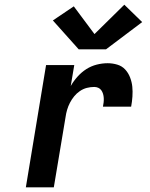

<svg xmlns="http://www.w3.org/2000/svg" viewBox="-20 -797 640 817"><path d="M90 0 176 -520H296L281 -431Q293 -452 310 -471Q327 -490 347.5 -503Q368 -516 391.5 -522Q415 -528 438 -528Q459 -528 479 -522Q499 -516 512.5 -501.5Q526 -487 533.5 -467.5Q541 -448 543 -428Q545 -408 543.5 -386Q542 -364 538 -343H418Q420 -352 421 -361.5Q422 -371 421.5 -380Q421 -389 418.5 -397.5Q416 -406 411 -413Q406 -420 398 -423.5Q390 -427 381 -427Q365 -427 349.5 -423Q334 -419 320 -409.5Q306 -400 295.5 -387Q285 -374 277.5 -359.5Q270 -345 265.5 -329.5Q261 -314 259 -299L209 0ZM315 -587 205 -710 294 -770 382 -652 509 -777 585 -703 431 -587Z"/></svg>

Font: Zed Sans Extended
Style: Bold Italic
Weight: 700
Width: 7
Italic angle: -9°
Designer: Belleve Invis
Foundry: Belleve Invis
Version: Version 1.0.0; ttfautohint (v1.8.4)